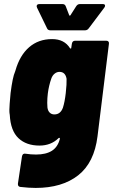

<svg xmlns="http://www.w3.org/2000/svg" viewBox="-20 -720 555 943"><path d="M349 -520H502Q509 -520 512.5 -516Q516 -512 515 -505L459 -51Q443 79 364 141Q285 203 155 203Q122 203 79 198Q67 196 68 182L88 48Q91 32 106 35Q131 39 157 39Q206 39 235 20.5Q264 2 274 -38Q275 -42 272 -43Q269 -44 267 -41Q230 -5 174 -5Q109 -5 70.5 -41.5Q32 -78 28 -156Q27 -158 27 -162Q26 -167 26 -181Q26 -200 32 -263Q42 -342 54 -368L56 -374Q77 -448 123 -488Q169 -528 236 -528Q296 -528 324 -483Q326 -481 328 -481.5Q330 -482 330 -485L333 -505Q334 -512 338 -516Q342 -520 349 -520ZM289 -191Q298 -219 303 -263Q308 -308 307 -333Q301 -367 272 -367Q259 -367 248 -358Q237 -349 232 -334Q220 -300 215 -262Q212 -238 212 -215Q212 -199 213 -192Q215 -176 224 -167Q233 -158 247 -158Q277 -158 289 -191ZM160 -689Q160 -700 174 -700H287Q299 -700 303 -689L320 -645Q323 -641 326 -645L354 -689Q361 -700 372 -700H485Q496 -700 496 -692Q496 -687 492 -682L416 -581Q409 -571 397 -571H228Q215 -571 211 -581L162 -682Q160 -688 160 -689Z"/></svg>

Font: Barlow Semi Condensed Black
Style: Italic
Weight: 900
Width: 4
Italic angle: -7°
Designer: Jeremy Tribby
Foundry: Tribby Type
Version: Version 1.408